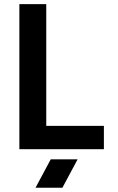

<svg xmlns="http://www.w3.org/2000/svg" viewBox="-20 -718 569 924"><path d="M202.6 -698.2V-112.3H480V0H73.2V-698.2ZM353.5 48.8 280.3 185.5H150.9L224.1 48.8Z"/></svg>

Font: Voltera
Style: Bold
Weight: 700
Designer: Bernd Montag
Version: Version 1.301